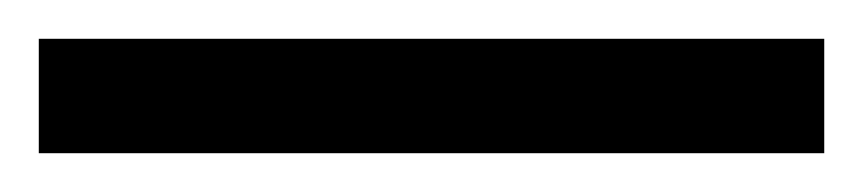

<svg xmlns="http://www.w3.org/2000/svg" viewBox="-25 -839 445 99"><path d="M-5 -760H400V-819H-5Z"/></svg>

Font: Noto Serif Myanmar Condensed SemiBold
Style: Regular
Weight: 600
Width: 3
Designer: Ben Mitchell and the Monotype Design Team
Foundry: Monotype Imaging Inc.
Version: Version 2.106